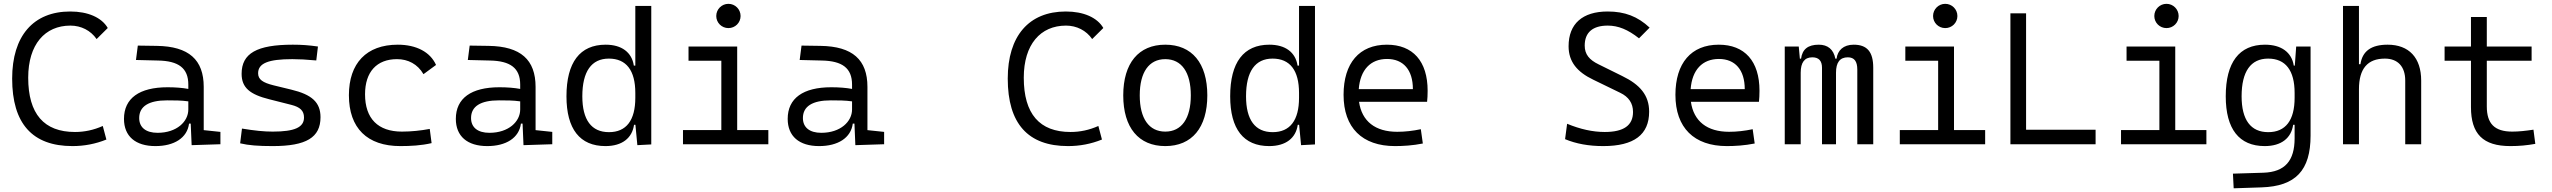

<svg xmlns="http://www.w3.org/2000/svg" viewBox="-20 -764 13517 1017"><path d="M363.8 9.8C425.8 9.8 485.8 -1.5 543.5 -24.9L524.4 -96.7C476.1 -75.2 427.7 -64.9 377 -64.9C212.9 -64.9 129.4 -160.6 129.4 -352.5C129.4 -528.8 217.8 -628.4 353 -628.4C409.7 -628.4 460.4 -602.5 491.7 -557.1L550.8 -615.7C518.6 -671.4 445.8 -703.1 352.1 -703.1C156.2 -703.1 44.4 -573.2 44.4 -347.7C44.4 -109.4 151.4 9.8 363.8 9.8Z M995.1 4.9 1147.5 0V-65.4L1059.1 -74.7V-303.7C1059.1 -447.3 980.5 -518.6 810.5 -521L710 -522.5L700.2 -446.3L816.9 -443.4C925.8 -441.4 977.5 -403.3 977.5 -315.9V-293C946.3 -298.8 909.2 -301.8 867.7 -301.8C718.3 -301.8 636.7 -243.7 636.7 -134.3C636.7 -42.5 697.3 9.8 803.2 9.8C902.3 9.8 971.7 -33.2 981.4 -109.4H990.2ZM977.5 -227.1V-184.1C977.5 -120.1 916.5 -60.5 814.5 -60.5C752.9 -60.5 717.3 -88.9 717.3 -138.7C717.3 -200.7 767.6 -232.4 865.2 -232.4C902.8 -232.4 941.9 -232.4 977.5 -227.1Z M1424.8 9.8C1602.1 9.8 1677.7 -35.6 1677.7 -143.1C1677.7 -222.7 1630.9 -263.2 1523.4 -289.1L1429.2 -312C1372.1 -326.2 1347.2 -342.8 1347.2 -376C1347.2 -428.7 1400.9 -450.7 1528.3 -450.7C1564.5 -450.7 1602.1 -448.7 1655.3 -443.8L1664.1 -517.6C1617.2 -524.4 1578.6 -527.3 1531.2 -527.3C1340.3 -527.3 1259.8 -481.4 1259.8 -373C1259.8 -299.3 1304.2 -263.7 1405.8 -238.3L1523.4 -208.5C1569.3 -196.8 1590.3 -177.7 1590.3 -141.6C1590.3 -89.4 1540.5 -66.9 1424.8 -66.9C1378.4 -66.9 1329.6 -71.8 1261.7 -83L1252 -4.9C1296.4 5.9 1347.7 9.8 1424.8 9.8Z M2100.6 9.8C2154.8 9.8 2212.4 6.8 2266.1 -5.9L2256.3 -81.1C2209 -72.3 2159.2 -66.9 2108.9 -66.9C1982.4 -66.9 1913.6 -135.7 1913.6 -264.6C1913.6 -383.3 1975.6 -450.7 2083 -450.7C2141.1 -450.7 2191.9 -424.8 2223.1 -371.1L2289.6 -419.9C2259.3 -488.3 2185.5 -527.3 2086.9 -527.3C1920.9 -527.3 1828.1 -428.7 1828.1 -259.8C1828.1 -85 1925.3 9.8 2100.6 9.8Z M2752.9 4.9 2905.3 0V-65.4L2816.9 -74.7V-303.7C2816.9 -447.3 2738.3 -518.6 2568.4 -521L2467.8 -522.5L2458 -446.3L2574.7 -443.4C2683.6 -441.4 2735.4 -403.3 2735.4 -315.9V-293C2704.1 -298.8 2667 -301.8 2625.5 -301.8C2476.1 -301.8 2394.5 -243.7 2394.5 -134.3C2394.5 -42.5 2455.1 9.8 2561 9.8C2660.2 9.8 2729.5 -33.2 2739.3 -109.4H2748ZM2735.4 -227.1V-184.1C2735.4 -120.1 2674.3 -60.5 2572.3 -60.5C2510.7 -60.5 2475.1 -88.9 2475.1 -138.7C2475.1 -200.7 2525.4 -232.4 2623 -232.4C2660.6 -232.4 2699.7 -232.4 2735.4 -227.1Z M3187 9.8C3275.4 9.8 3328.6 -32.7 3338.4 -103H3345.7L3356 4.9L3429.7 1V-732.4H3345.2V-416.5H3337.4C3326.7 -487.3 3272.5 -527.3 3188 -527.3C3051.8 -527.3 2980.5 -433.6 2980.5 -253.9C2980.5 -80.6 3051.3 9.8 3187 9.8ZM3345.2 -246.1C3345.2 -126.5 3297.4 -64 3205.6 -64C3112.8 -64 3064.5 -128.9 3064.5 -253.9C3064.5 -385.3 3112.8 -453.6 3205.1 -453.6C3297.4 -453.6 3345.2 -391.1 3345.2 -271.5Z M3597.7 0H4049.8V-75.2H3884.8V-517.6H3627V-442.4H3800.8V-75.2H3597.7ZM3838.4 -615.2C3874 -615.2 3902.8 -643.6 3902.8 -679.2C3902.8 -714.8 3874 -743.7 3838.4 -743.7C3802.7 -743.7 3773.9 -714.8 3773.9 -679.2C3773.9 -643.6 3802.7 -615.2 3838.4 -615.2Z M4510.7 4.9 4663.1 0V-65.4L4574.7 -74.7V-303.7C4574.7 -447.3 4496.1 -518.6 4326.2 -521L4225.6 -522.5L4215.8 -446.3L4332.5 -443.4C4441.4 -441.4 4493.2 -403.3 4493.2 -315.9V-293C4461.9 -298.8 4424.8 -301.8 4383.3 -301.8C4233.9 -301.8 4152.3 -243.7 4152.3 -134.3C4152.3 -42.5 4212.9 9.8 4318.8 9.8C4418 9.8 4487.3 -33.2 4497.1 -109.4H4505.9ZM4493.2 -227.1V-184.1C4493.2 -120.1 4432.1 -60.5 4330.1 -60.5C4268.6 -60.5 4232.9 -88.9 4232.9 -138.7C4232.9 -200.7 4283.2 -232.4 4380.9 -232.4C4418.5 -232.4 4457.5 -232.4 4493.2 -227.1Z M5637.2 9.8C5699.2 9.8 5759.3 -1.5 5816.9 -24.9L5797.9 -96.7C5749.5 -75.2 5701.2 -64.9 5650.4 -64.9C5486.3 -64.9 5402.8 -160.6 5402.8 -352.5C5402.8 -528.8 5491.2 -628.4 5626.5 -628.4C5683.1 -628.4 5733.9 -602.5 5765.1 -557.1L5824.2 -615.7C5792 -671.4 5719.2 -703.1 5625.5 -703.1C5429.7 -703.1 5317.9 -573.2 5317.9 -347.7C5317.9 -109.4 5424.8 9.8 5637.2 9.8Z M6152.3 9.8C6293.5 9.8 6375 -87.9 6375 -258.8C6375 -429.7 6293.5 -527.3 6152.3 -527.3C6011.2 -527.3 5929.7 -429.7 5929.7 -258.8C5929.7 -87.9 6011.2 9.8 6152.3 9.8ZM6152.3 -66.9C6065.9 -66.9 6017.1 -136.2 6017.1 -258.8C6017.1 -381.3 6065.9 -450.7 6152.3 -450.7C6238.8 -450.7 6287.6 -381.3 6287.6 -258.8C6287.6 -136.2 6238.8 -66.9 6152.3 -66.9Z M6702.6 9.8C6791 9.8 6844.2 -32.7 6854 -103H6861.3L6871.6 4.9L6945.3 1V-732.4H6860.8V-416.5H6853C6842.3 -487.3 6788.1 -527.3 6703.6 -527.3C6567.4 -527.3 6496.1 -433.6 6496.1 -253.9C6496.1 -80.6 6566.9 9.8 6702.6 9.8ZM6860.8 -246.1C6860.8 -126.5 6813 -64 6721.2 -64C6628.4 -64 6580.1 -128.9 6580.1 -253.9C6580.1 -385.3 6628.4 -453.6 6720.7 -453.6C6813 -453.6 6860.8 -391.1 6860.8 -271.5Z M7369.1 9.8C7412.1 9.8 7463.4 6.8 7516.6 -3.9L7505.9 -79.6C7464.4 -70.8 7421.9 -65.9 7380.9 -65.9C7264.6 -65.9 7193.4 -121.6 7178.7 -224.6H7539.1C7541 -241.7 7542 -261.2 7542 -283.2C7542 -440.4 7463.4 -527.3 7326.2 -527.3C7180.2 -527.3 7096.7 -429.7 7096.7 -261.7C7096.7 -87.4 7195.3 9.8 7369.1 9.8ZM7177.2 -292C7185.1 -394 7239.3 -451.7 7327.1 -451.7C7413.1 -451.7 7463.9 -394 7463.9 -292Z M8472.2 9.8C8635.3 9.8 8715.3 -50.8 8715.3 -172.4C8715.3 -259.8 8666.5 -315.9 8572.8 -361.3L8447.3 -423.3C8398.9 -446.8 8374 -475.6 8374 -522.5C8374 -592.8 8417 -628.4 8496.1 -628.4C8551.8 -628.4 8603 -607.4 8661.6 -561L8717.8 -617.7C8654.8 -676.8 8586.4 -703.1 8495.6 -703.1C8361.8 -703.1 8288.6 -637.7 8288.6 -519C8288.6 -436.5 8334.5 -382.3 8419.4 -341.8L8562 -272.5C8606.9 -251 8629.9 -217.3 8629.9 -170.9C8629.9 -99.6 8580.6 -64.9 8480 -64.9C8416.5 -64.9 8350.6 -79.6 8280.8 -108.4L8270 -26.9C8328.1 -2.4 8395.5 9.8 8472.2 9.8Z M9127 9.8C9169.9 9.8 9221.2 6.8 9274.4 -3.9L9263.7 -79.6C9222.2 -70.8 9179.7 -65.9 9138.7 -65.9C9022.5 -65.9 8951.2 -121.6 8936.5 -224.6H9296.9C9298.8 -241.7 9299.8 -261.2 9299.8 -283.2C9299.8 -440.4 9221.2 -527.3 9084 -527.3C8938 -527.3 8854.5 -429.7 8854.5 -261.7C8854.5 -87.4 8953.1 9.8 9127 9.8ZM8935.1 -292C8942.9 -394 8997.1 -451.7 9085 -451.7C9170.9 -451.7 9221.7 -394 9221.7 -292Z M9817.9 0H9902.3V-405.3C9902.3 -489.7 9869.6 -527.3 9798.8 -527.3C9743.7 -527.3 9713.4 -496.6 9708 -453.1H9701.7C9691.9 -502.9 9661.1 -527.3 9613.8 -527.3C9556.6 -527.3 9526.4 -502.9 9520 -453.1H9513.7L9507.8 -517.6H9433.6V0H9518.1V-378.9C9518.1 -433.1 9538.6 -460.4 9579.6 -460.4C9613.8 -460.4 9630.9 -441.9 9630.9 -405.3V0H9705.1V-378.9C9705.1 -433.1 9725.6 -460.4 9767.6 -460.4C9802.2 -460.4 9817.9 -439 9817.9 -395.5Z M10043 0H10495.1V-75.2H10330.1V-517.6H10072.3V-442.4H10246.1V-75.2H10043ZM10283.7 -615.2C10319.3 -615.2 10348.1 -643.6 10348.1 -679.2C10348.1 -714.8 10319.3 -743.7 10283.7 -743.7C10248 -743.7 10219.2 -714.8 10219.2 -679.2C10219.2 -643.6 10248 -615.2 10283.7 -615.2Z M10628.9 0H11080.1V-76.7H10711.9V-693.4H10628.9Z M11214.8 0H11667V-75.2H11502V-517.6H11244.1V-442.4H11418V-75.2H11214.8ZM11455.6 -615.2C11491.2 -615.2 11520 -643.6 11520 -679.2C11520 -714.8 11491.2 -743.7 11455.6 -743.7C11419.9 -743.7 11391.1 -714.8 11391.1 -679.2C11391.1 -643.6 11419.9 -615.2 11455.6 -615.2Z M11811.5 233.4 11959 228.5C12139.6 222.7 12218.8 138.7 12218.8 -45.9V-517.6H12142.6L12135.3 -416.5H12129.9C12118.7 -487.3 12063.5 -527.3 11977.1 -527.3C11840.8 -527.3 11769.5 -433.6 11769.5 -253.9C11769.5 -80.6 11840.3 9.8 11976.1 9.8C12064 9.8 12116.7 -32.7 12126.5 -103H12134.3V-30.3C12133.8 86.9 12084 147 11968.8 150.9L11807.6 155.8ZM12134.3 -271.5V-246.1C12134.3 -126.5 12086.4 -64 11994.6 -64C11901.9 -64 11853.5 -128.9 11853.5 -253.9C11853.5 -385.3 11901.9 -453.6 11994.1 -453.6C12086.4 -453.6 12134.3 -391.1 12134.3 -271.5Z M12720.2 0H12804.7V-336.9C12804.7 -458 12740.2 -527.3 12627 -527.3C12540 -527.3 12493.2 -493.2 12482.9 -423.8H12475.1V-732.4H12390.6V0H12475.1V-291.5C12475.1 -400.4 12521 -453.6 12612.3 -453.6C12680.7 -453.6 12720.2 -411.6 12720.2 -337.4Z M13277.3 9.8C13324.7 9.8 13364.7 5.9 13409.2 -2L13399.4 -77.1C13356.9 -70.8 13322.3 -66.9 13287.1 -66.9C13193.4 -66.9 13152.3 -108.9 13152.3 -200.2V-442.4H13389.6V-517.6H13152.3V-673.8H13068.4V-517.6H12928.7V-442.4H13068.4V-196.8C13068.4 -54.7 13131.8 9.8 13277.3 9.8Z"/></svg>

Font: Cascadia Code SemiLight
Style: Regular
Weight: 350
Monospace: yes
Designer: Aaron Bell
Foundry: Saja Typeworks
Version: Version 2404.023